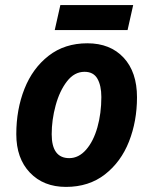

<svg xmlns="http://www.w3.org/2000/svg" viewBox="-20 -724 596 754"><path d="M44 -197Q44 -294 76 -375Q108 -456 171 -505Q234 -554 323 -554Q413 -554 465.5 -497.5Q518 -441 518 -342Q518 -248 486.5 -168Q455 -88 392 -39Q329 10 239 10Q151 10 97.5 -46Q44 -102 44 -197ZM378 -343Q378 -388 362.5 -415Q347 -442 312 -442Q272 -442 243 -404.5Q214 -367 198.5 -310Q183 -253 183 -197Q183 -103 252 -103Q289 -103 318 -136Q347 -169 362.5 -224Q378 -279 378 -343ZM217 -704H503L481 -606H195Z"/></svg>

Font: Noto Sans Display
Style: Bold Italic
Weight: 700
Italic angle: -12°
Designer: Monotype Design team
Foundry: Monotype Imaging Inc.
Version: Version 1.000